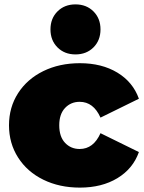

<svg xmlns="http://www.w3.org/2000/svg" viewBox="-20 -845 655 875"><path d="M21 -274Q21 -356 62.5 -420.5Q104 -485 177.5 -521Q251 -557 344 -557Q444 -557 515 -514Q586 -471 613 -395L438 -309Q406 -381 343 -381Q303 -381 276.5 -353Q250 -325 250 -274Q250 -222 276.5 -194Q303 -166 343 -166Q406 -166 438 -238L613 -152Q586 -76 515 -33Q444 10 344 10Q251 10 177.5 -26Q104 -62 62.5 -127Q21 -192 21 -274ZM210 -711Q210 -761 242 -793Q274 -825 324 -825Q374 -825 406 -793Q438 -761 438 -711Q438 -661 406 -629Q374 -597 324 -597Q274 -597 242 -629Q210 -661 210 -711Z"/></svg>

Font: Montserrat Alternates Black
Style: Regular
Weight: 900
Designer: Julieta Ulanovsky
Foundry: Julieta Ulanovsky
Version: Version 7.200